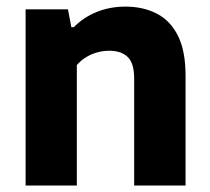

<svg xmlns="http://www.w3.org/2000/svg" viewBox="-20 -576 651 596"><path d="M59.5 0V-547H191L201.5 -491.5H209Q239.5 -522.5 280.5 -539Q321.5 -555.5 369.5 -555.5Q423.5 -555.5 465.8 -534.2Q508 -513 532 -465.8Q556 -418.5 556 -341V0H396.5V-331Q396.5 -380.5 376 -399.5Q355.5 -418.5 319.5 -418.5Q301.5 -418.5 283.2 -413.8Q265 -409 248.2 -399Q231.5 -389 218.5 -374V0Z"/></svg>

Font: Encode Sans Condensed Thin
Style: Bold
Weight: 700
Version: Version 3.002